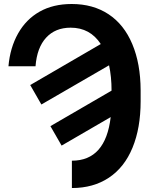

<svg xmlns="http://www.w3.org/2000/svg" viewBox="-20 -741 776 974"><path d="M491.2 -517.6Q437 -600.6 338.4 -600.6Q260.7 -600.6 214.1 -550Q167.5 -499.5 160.2 -404.8H22.9Q31.2 -499.5 71.8 -571.3Q112.3 -643.1 180.9 -681.9Q249.5 -720.7 343.8 -720.7Q452.1 -720.7 530.8 -668.7Q609.4 -616.7 651.1 -517.3Q692.9 -418 693.4 -283.2V-227.1Q693.4 -91.8 652.3 8.1Q611.3 107.9 532.5 160.4Q453.6 212.9 344.7 212.9V74.2Q515.6 74.2 541.5 -147L292.5 -2.4L235.8 -101.1L545.9 -281.2Q545.9 -352.1 533.2 -409.7L189.9 -210.9L133.3 -309.6Z"/></svg>

Font: Roboto
Style: Bold
Weight: 700
Designer: Google
Version: Version 2.134; 2016; ttfautohint (v1.6)